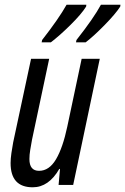

<svg xmlns="http://www.w3.org/2000/svg" viewBox="-20 -786 532 816"><path d="M196 -606Q234 -635 280 -680.5Q326 -726 346 -758L347 -766H263Q230 -707 159 -616L157 -606ZM344 -606Q379 -633 425 -680Q471 -727 491 -758L492 -766H409Q379 -710 305 -616L303 -606ZM232 -68H235L229 0H291L404 -536H327L266 -248Q247 -158 218 -109Q189 -60 146 -60Q105 -60 105 -110Q105 -128 108.5 -149Q112 -170 116 -192L189 -536H112L36 -181Q32 -160 28.5 -135.5Q25 -111 25 -93Q25 10 119 10Q187 10 232 -68Z"/></svg>

Font: Noto Sans Display Condensed
Style: Italic
Weight: 400
Width: 3
Designer: Monotype Design team
Foundry: Monotype Imaging Inc.
Version: 1.000